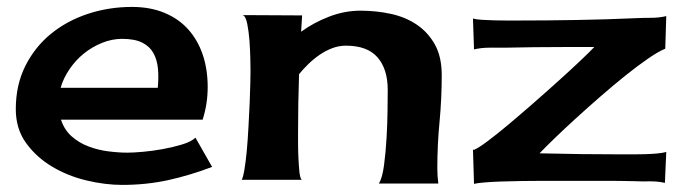

<svg xmlns="http://www.w3.org/2000/svg" viewBox="-20 -517 1950 552"><path d="M331.1 14.6Q283.2 14.6 229.5 2Q175.8 -10.7 130.4 -37.6Q85 -64.5 55.2 -105.5Q25.4 -146.5 25.4 -203.1Q25.4 -272.5 52.7 -327.1Q80.1 -381.8 126 -419.4Q171.9 -457 232.4 -477.1Q293 -497.1 359.4 -497.1Q412.1 -497.1 453.1 -480Q494.1 -462.9 521.5 -432.1Q548.8 -401.4 563 -359.4Q577.1 -317.4 577.1 -266.6Q577.1 -217.8 562.5 -172.9H155.3Q165 -143.6 186 -125Q207 -106.4 233.9 -96.2Q260.7 -85.9 290.5 -82Q320.3 -78.1 346.7 -78.1Q363.3 -78.1 391.1 -80.6Q418.9 -83 448.2 -88.4Q477.5 -93.8 503.4 -101.6Q529.3 -109.4 542 -121.1L589.8 -37.1Q525.4 -12.7 462.9 1Q400.4 14.6 331.1 14.6ZM331.1 -405.3Q301.8 -405.3 272.9 -393.6Q244.1 -381.8 220.7 -362.8Q197.3 -343.8 179.7 -317.9Q162.1 -292 154.3 -264.6H433.6Q436.5 -293.9 434.1 -319.8Q431.6 -345.7 420.9 -364.7Q410.2 -383.8 388.7 -394.5Q367.2 -405.3 331.1 -405.3Z M1250 -300.8Q1250 -233.4 1243.7 -167Q1237.3 -100.6 1237.3 -33.2Q1237.3 -10.7 1240.2 10.7H1069.3Q1079.1 -4.9 1084 -41.5Q1088.9 -78.1 1091.3 -119.6Q1093.8 -161.1 1094.2 -199.7Q1094.7 -238.3 1094.7 -258.8Q1094.7 -318.4 1065.4 -352.1Q1036.1 -385.7 974.6 -385.7Q954.1 -385.7 935.1 -378.4Q916 -371.1 898.9 -359.4Q881.8 -347.7 866.7 -333Q851.6 -318.4 839.8 -303.7Q836.9 -218.8 836.9 -133.8Q836.9 -127 836.9 -106.9Q836.9 -86.9 837.9 -64.5Q838.9 -42 840.8 -22.9Q842.8 -3.9 847.7 0H674.8Q678.7 -5.9 682.6 -28.8Q686.5 -51.8 689.5 -83.5Q692.4 -115.2 694.3 -151.4Q696.3 -187.5 697.8 -220.7Q699.2 -253.9 699.7 -279.3Q700.2 -304.7 700.2 -314.5Q700.2 -322.3 699.7 -347.2Q699.2 -372.1 697.3 -398.9Q695.3 -425.8 690.9 -448.2Q686.5 -470.7 677.7 -473.6L848.6 -472.7L845.7 -425.8Q881.8 -452.1 926.3 -469.2Q970.7 -486.3 1016.6 -486.3Q1061.5 -486.3 1104 -477.1Q1146.5 -467.8 1178.7 -445.8Q1210.9 -423.8 1230.5 -388.7Q1250 -353.5 1250 -300.8Z M1892.6 -377Q1873 -369.1 1843.3 -348.6Q1813.5 -328.1 1778.8 -300.3Q1744.1 -272.5 1707 -240.2Q1669.9 -208 1636.2 -177.2Q1602.5 -146.5 1574.7 -119.6Q1546.9 -92.8 1531.2 -76.2Q1651.4 -73.2 1770.5 -73.2Q1782.2 -73.2 1799.3 -73.2Q1816.4 -73.2 1834.5 -73.7Q1852.5 -74.2 1868.7 -75.7Q1884.8 -77.1 1895.5 -80.1L1891.6 8.8Q1870.1 3.9 1848.1 4.4Q1826.2 4.9 1803.7 3.9Q1760.7 2.9 1718.8 2.9Q1676.8 2.9 1634.8 2.9Q1624 2.9 1599.6 2.9Q1575.2 2.9 1544.9 2.9Q1514.6 2.9 1481.4 3.4Q1448.2 3.9 1419.4 4.9Q1390.6 5.9 1369.6 7.8Q1348.6 9.8 1342.8 11.7L1339.8 -86.9L1345.7 -85.9L1343.8 -86.9Q1354.5 -90.8 1380.9 -110.4Q1407.2 -129.9 1440.9 -158.2Q1474.6 -186.5 1513.2 -220.2Q1551.8 -253.9 1586.4 -285.2Q1621.1 -316.4 1648.4 -342.3Q1675.8 -368.2 1688.5 -381.8H1600.6Q1557.6 -381.8 1515.6 -381.3Q1473.6 -380.9 1431.6 -379.9Q1409.2 -379.9 1386.7 -379.9Q1364.3 -379.9 1342.8 -375L1339.8 -463.9Q1349.6 -460.9 1366.2 -460Q1382.8 -459 1400.9 -458.5Q1418.9 -458 1436 -458Q1453.1 -458 1463.9 -458Q1550.8 -458 1636.7 -459.5Q1722.7 -460.9 1808.6 -464.8Q1830.1 -465.8 1852.5 -465.8Q1875 -465.8 1895.5 -470.7Z"/></svg>

Font: Cherry Cream Soda
Style: Regular
Weight: 400
Designer: Font Diner, Inc
Foundry: Font Diner, Inc
Version: Version 1.000